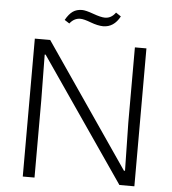

<svg xmlns="http://www.w3.org/2000/svg" viewBox="-60 -957 905 1011"><g transform="rotate(5 393.0 -451.5)"><path d="M98.1 0V-729H179.2L626 -77.1H631.8L627 -332V-729H688V0H608.9L162.1 -649.9H157.2L160.2 -407.2V0ZM246.1 -840.8Q264.6 -873.5 284.7 -887.2Q304.7 -900.9 333 -900.9Q352.5 -900.9 393.6 -886Q434.6 -871.1 456.1 -871.1Q489.7 -871.1 512.2 -902.8L539.1 -884.8Q507.3 -825.2 450.2 -825.2Q421.4 -825.7 384 -839.8Q346.7 -854 328.1 -854Q294.9 -854 272 -824.2Z"/></g></svg>

Font: Lumene Sans Light
Style: Regular
Weight: 300
Designer: Deni Anggara
Version: Version 1.003;Glyphs 3.1.2 (3151)